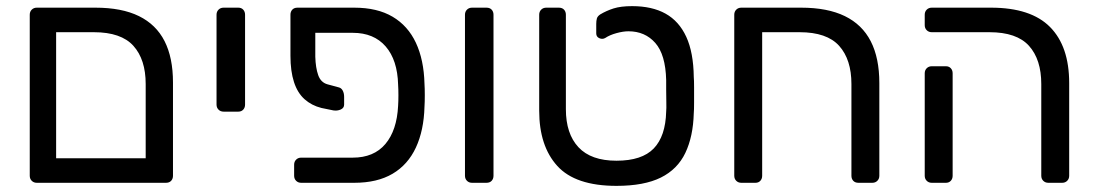

<svg xmlns="http://www.w3.org/2000/svg" viewBox="-20 -596 3577 626"><path d="M100 0Q90 0 83.5 -6.5Q77 -13 77 -23V-548Q77 -558 83.5 -564.5Q90 -571 100 -571H291Q377 -571 433 -543.5Q489 -516 516.5 -462Q544 -408 544 -327V-23Q544 -13 538 -6.5Q532 0 521 0ZM163 -80H455V-322Q455 -402 415 -446.5Q375 -491 286 -491H163Z M709 -232Q699 -232 692.5 -238.5Q686 -245 686 -255V-548Q686 -558 692.5 -564.5Q699 -571 709 -571H757Q767 -571 773 -564.5Q779 -558 779 -548V-255Q779 -245 773 -238.5Q767 -232 757 -232Z M1008 -489V-411Q1009 -375 1017.5 -351Q1026 -327 1048 -321L1085 -311Q1093 -309 1097.5 -300.5Q1102 -292 1102 -280V-255Q1102 -244 1091 -239Q1080 -234 1067 -236L1028 -244Q996 -252 973 -272.5Q950 -293 938.5 -328.5Q927 -364 927 -414V-548Q927 -558 933 -564.5Q939 -571 950 -571H1135Q1210 -571 1260 -541.5Q1310 -512 1336 -456.5Q1362 -401 1364 -323Q1365 -308 1365 -285.5Q1365 -263 1364 -248Q1362 -171 1336 -115Q1310 -59 1260 -29.5Q1210 0 1135 0H962Q952 0 945.5 -6.5Q939 -13 939 -23V-59Q939 -69 945.5 -75.5Q952 -82 962 -82H1130Q1199 -82 1236.5 -126.5Q1274 -171 1278 -251Q1279 -266 1279 -285.5Q1279 -305 1278 -320Q1276 -400 1237.5 -444.5Q1199 -489 1130 -489Z M1519 0Q1509 0 1502.5 -6.5Q1496 -13 1496 -23V-548Q1496 -558 1502.5 -564.5Q1509 -571 1519 -571H1566Q1577 -571 1583 -564.5Q1589 -558 1589 -548V-23Q1589 -13 1583 -6.5Q1577 0 1566 0Z M1990 10Q1856 10 1797 -55Q1738 -120 1738 -235V-548Q1738 -558 1744.5 -564.5Q1751 -571 1761 -571H1802Q1813 -571 1819 -564.5Q1825 -558 1825 -548V-240Q1825 -160 1866 -116Q1907 -72 1990 -72Q2073 -72 2111.5 -112Q2150 -152 2152 -232Q2153 -242 2152.5 -262.5Q2152 -283 2152 -304Q2152 -325 2152 -335Q2150 -418 2116.5 -456Q2083 -494 2029 -494Q2012 -494 1990 -488Q1968 -482 1953 -472Q1944 -467 1934 -471.5Q1924 -476 1924 -487V-518Q1924 -528 1926 -535.5Q1928 -543 1937 -549Q1957 -561 1980.5 -568.5Q2004 -576 2041 -576Q2106 -576 2150 -551.5Q2194 -527 2217.5 -476Q2241 -425 2242 -345Q2243 -335 2243 -311Q2243 -287 2243 -262Q2243 -237 2242 -227Q2240 -151 2214.5 -97.5Q2189 -44 2134.5 -17Q2080 10 1990 10Z M2397 0Q2387 0 2380.5 -6.5Q2374 -13 2374 -23V-548Q2374 -558 2380.5 -564.5Q2387 -571 2397 -571H2592Q2678 -571 2734.5 -543.5Q2791 -516 2819 -461.5Q2847 -407 2847 -325V-23Q2847 -13 2840.5 -6.5Q2834 0 2824 0H2779Q2768 0 2762 -6.5Q2756 -13 2756 -23V-322Q2756 -402 2716 -446.5Q2676 -491 2587 -491H2465V-23Q2465 -13 2459 -6.5Q2453 0 2443 0Z M3398 0Q3388 0 3381.5 -6.5Q3375 -13 3375 -23V-322Q3375 -402 3335 -446.5Q3295 -491 3206 -491H3018Q3008 -491 3001.5 -497.5Q2995 -504 2995 -514V-548Q2995 -558 3001.5 -564.5Q3008 -571 3018 -571H3211Q3341 -571 3403.5 -508Q3466 -445 3466 -325V-23Q3466 -13 3459.5 -6.5Q3453 0 3443 0ZM3018 0Q3008 0 3001.5 -6.5Q2995 -13 2995 -23V-357Q2995 -367 3001.5 -373.5Q3008 -380 3018 -380H3064Q3074 -380 3080 -373.5Q3086 -367 3086 -357V-23Q3086 -13 3080 -6.5Q3074 0 3064 0Z"/></svg>

Font: DVN-Rubik
Style: Regular
Weight: 400
Designer: Hubert and Fischer
Foundry: Hubert & Fischer
Version: Version 2.102